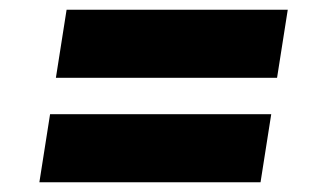

<svg xmlns="http://www.w3.org/2000/svg" viewBox="-20 -542 649 395"><path d="M572 -522 550 -382H95L117 -522ZM538 -307 516 -167H61L83 -307Z"/></svg>

Font: Bitter Thin Black
Style: Italic
Weight: 900
Italic angle: -9°
Version: Version 3.020